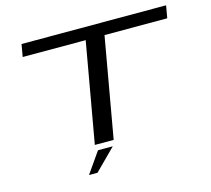

<svg xmlns="http://www.w3.org/2000/svg" viewBox="-116 -814 1226 1113"><g transform="rotate(-15 497.5 -257.5)"><path d="M362.5 0 468.5 -600.5H90.5L103.5 -675H971L958 -600.5H581.5L475.5 0ZM284.7 159.8 372.2 34.5H460.9L335.8 159.8Z"/></g></svg>

Font: Anybody UltraExpanded Regular
Style: Italic
Weight: 400
Width: 9
Italic angle: -10°
Designer: Tyler Finck
Foundry: Etcetera Type Company
Version: Version 1.010; ttfautohint (v1.8.3) -l 8 -r 50 -G 200 -x 14 